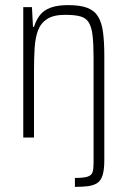

<svg xmlns="http://www.w3.org/2000/svg" viewBox="-20 -538 497 751"><path d="M273 193V158Q307 158 322.5 153Q338 148 342 135.5Q346 123 346 101V-312Q346 -367 342 -400Q338 -433 327 -450.5Q316 -468 294 -474Q272 -480 235 -480Q189 -480 164 -463.5Q139 -447 128.5 -418.5Q118 -390 115.5 -350.5Q113 -311 113 -264V0H71V-510H105L109 -433H113Q121 -459 136 -478.5Q151 -498 178 -508Q205 -518 247 -518Q293 -518 321 -507.5Q349 -497 363.5 -473.5Q378 -450 383 -412Q388 -374 388 -321V89Q388 125 381.5 146.5Q375 168 361 177.5Q347 187 325.5 190Q304 193 273 193Z"/></svg>

Font: Saira Condensed ExtraLight
Style: Regular
Weight: 250
Width: 3
Designer: Hector Gatti with collaboration of the Omnibus-Type team
Foundry: Omnibus-Type
Version: Version 1.101